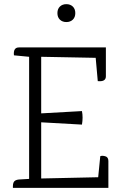

<svg xmlns="http://www.w3.org/2000/svg" viewBox="-20 -903 587 923"><path d="M330 -808.5Q318 -797 299 -797Q280 -797 268 -808.5Q256 -820 256 -840Q256 -860 268 -871.5Q280 -883 299 -883Q318 -883 330 -871.5Q342 -860 342 -840Q342 -820 330 -808.5ZM501 -129V0H42V-8Q42 -30 55 -36Q61 -39 70 -40L120 -43V-630L47 -637Q43 -675 71 -675H489V-536Q489 -509 450 -513L440 -625L178 -630V-358L374 -369Q380 -339 374 -304L178 -315V-45L452 -51L462 -152Q470 -156 485.5 -152Q501 -148 501 -129Z"/></svg>

Font: Karma Light
Style: Regular
Weight: 300
Designer: Joana Correia
Foundry: Indian Type Foundry
Version: Version 1.202;PS 1.0;hotconv 1.0.78;makeotf.lib2.5.61930; tt